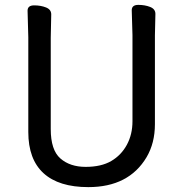

<svg xmlns="http://www.w3.org/2000/svg" viewBox="-20 -739 750 787"><path d="M190 -680 188 -584V-210Q188 -124 227.5 -89.5Q267 -55 331 -55Q395 -55 436 -79Q477 -103 500 -145.5Q523 -188 523 -242V-595L520 -697Q520 -719 547 -719Q574 -719 595.5 -710.5Q617 -702 617 -682L615 -594V-230Q615 -153 581 -95Q508 28 342 28Q221 28 158.5 -29Q96 -86 96 -198V-586L93 -695Q93 -717 120 -717Q147 -717 168.5 -708.5Q190 -700 190 -680Z"/></svg>

Font: LXGW ZhenKai
Style: Regular
Weight: 400
Designer: LXGW / Fontworks Inc.
Foundry: LXGW / Fontworks Inc.
Version: Version 0.800;June 8, 2025